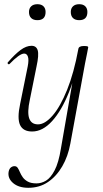

<svg xmlns="http://www.w3.org/2000/svg" viewBox="-20 -613 489 914"><path d="M115 281Q69 281 42.5 258.5Q16 236 21 205Q24 190 32 184Q40 178 49 178Q59 178 64.5 186.5Q70 195 75 207Q80 219 88.5 231Q97 243 112.5 251.5Q128 260 154 260Q177 260 199 247Q221 234 240 198Q259 162 270 94L338 -297L353 -380Q355 -394 379 -394Q392 -394 396 -392.5Q400 -391 400 -388Q400 -385 395 -361.5Q390 -338 385 -312L315 70Q304 131 276.5 178.5Q249 226 208.5 253.5Q168 281 115 281ZM133 13Q90 13 75.5 -18Q61 -49 76 -119L112 -297Q118 -328 113 -343Q108 -358 95 -358Q84 -358 66 -345Q48 -332 26 -309Q22 -305 18 -309Q14 -313 18 -317Q51 -355 78 -375Q105 -395 130 -395Q153 -395 159.5 -373.5Q166 -352 154 -297L122 -138Q109 -78 119 -49.5Q129 -21 161 -21Q194 -21 230.5 -63Q267 -105 299.5 -185.5Q332 -266 353 -380L364 -379Q344 -263 308.5 -174.5Q273 -86 228 -36.5Q183 13 133 13ZM158 -517Q139 -517 128.5 -527Q118 -537 118 -556Q118 -573 128.5 -583Q139 -593 158 -593Q177 -593 187 -583Q197 -573 197 -556Q197 -517 158 -517ZM357 -517Q338 -517 327.5 -527Q317 -537 317 -556Q317 -573 327.5 -583Q338 -593 357 -593Q376 -593 386 -583Q396 -573 396 -556Q396 -517 357 -517Z"/></svg>

Font: Cormorant Light
Style: Italic
Weight: 300
Italic angle: -10°
Designer: Christian Thalmann (Catharsis Fonts)
Foundry: Catharsis Fonts
Version: Version 4.000